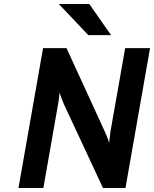

<svg xmlns="http://www.w3.org/2000/svg" viewBox="-20 -941 771 961"><path d="M72.5 0 195.5 -700H313L505 -281.5Q509.5 -271.5 516.2 -255.2Q523 -239 526 -225.5Q527.5 -239 529.5 -255Q531.5 -271 533 -283L606.5 -700H731L608 0H495.5L301 -417Q296.5 -427 289.2 -445.8Q282 -464.5 278 -477.5Q277.5 -466 275 -446.8Q272.5 -427.5 270 -415.5L197 0ZM422 -765 274.5 -921H427L536 -765Z"/></svg>

Font: Overpass
Style: Bold Italic
Weight: 700
Italic angle: -10°
Designer: Delve Withrington, Dave Bailey, Thomas Jockin
Foundry: Delve Fonts LLC
Version: Version 4.000; ttfautohint (v1.8.3)